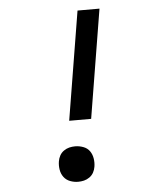

<svg xmlns="http://www.w3.org/2000/svg" viewBox="-53 -781 706 836"><g transform="rotate(-5 300.0 -363.5)"><path d="M239 -260 317 -735H413L335 -260ZM255 8Q237 8 220 1.5Q203 -5 192.5 -19Q182 -33 179 -51.5Q176 -70 179 -88Q181 -101 187.5 -113Q194 -125 205.5 -133Q217 -141 229.5 -144Q242 -147 255 -147Q273 -147 290.5 -140.5Q308 -134 318 -120Q328 -106 331 -87.5Q334 -69 331 -51Q329 -38 322.5 -26Q316 -14 304.5 -6Q293 2 280.5 5Q268 8 255 8Z"/></g></svg>

Font: Iosevka HT Medium Extended
Style: Italic
Weight: 500
Width: 7
Italic angle: -9°
Monospace: yes
Designer: Belleve Invis
Foundry: Belleve Invis
Version: Version 32.3.0; ttfautohint (v1.8.4)